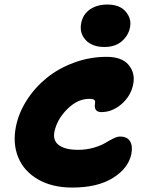

<svg xmlns="http://www.w3.org/2000/svg" viewBox="-20 -884 670 855"><path d="M444.8 -674.8Q390.1 -674.8 361.3 -706.1Q332.5 -737.3 341.8 -782.2Q350.1 -821.8 381.6 -842.8Q413.1 -863.8 458 -863.8Q513.2 -863.8 539.8 -832.3Q566.4 -800.8 559.1 -763.2Q552.7 -727.1 523.2 -700.9Q493.7 -674.8 444.8 -674.8ZM301.8 -48.8Q211.9 -48.8 148.9 -85.4Q85.9 -122.1 61 -183.6Q36.1 -245.1 50.8 -319.8Q63 -381.3 99.4 -438Q135.7 -494.6 188.5 -537.4Q241.2 -580.1 310.8 -605.5Q380.4 -630.9 455.1 -630.9Q522.5 -630.9 552.7 -595Q583 -559.1 573.2 -508.8Q562.5 -456.1 521.2 -420.4Q480 -384.8 431.2 -384.8Q414.6 -384.8 407.2 -394.5Q399.9 -404.3 402.8 -419.9Q405.3 -433.6 400.4 -438.7Q395.5 -443.8 377 -443.8Q325.7 -443.8 279.8 -398.4Q233.9 -353 222.2 -296.9Q214.8 -257.3 242.9 -237.1Q271 -216.8 328.1 -216.8Q364.3 -216.8 396.5 -226.1Q428.7 -235.4 446.8 -246.3Q464.8 -257.3 483.4 -266.6Q502 -275.9 514.2 -275.9Q546.9 -275.9 559.3 -254.6Q571.8 -233.4 564.9 -198.2Q551.8 -134.8 483.2 -91.8Q414.6 -48.8 301.8 -48.8Z"/></svg>

Font: Shantell Sans Irregular
Style: Italic
Weight: 800
Italic angle: -11.31°
Designer: Stephen Nixon, Anya Danilova, Shantell Martin
Foundry: Arrow Type
Version: Version 1.006;[9816181b4]